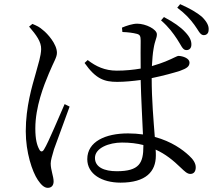

<svg xmlns="http://www.w3.org/2000/svg" viewBox="-20 -853 1040 924"><path d="M755 -755C793 -722 814 -692 832 -665C851 -637 858 -613 875 -612C888 -611 900 -618 901 -636C902 -656 894 -675 871 -699C849 -723 816 -746 769 -771ZM120 -725C155 -684 179 -652 178 -616C177 -583 165 -548 152 -500C135 -440 104 -340 104 -221C104 -120 135 -27 162 13C177 35 192 51 210 51C228 51 238 39 238 20C238 -4 224 -35 224 -66C224 -82 231 -103 240 -135C253 -171 296 -288 315 -340L291 -352C268 -301 213 -167 192 -134C184 -120 175 -122 169 -134C158 -154 150 -182 150 -235C150 -339 191 -442 215 -499C240 -559 254 -577 254 -599C254 -641 208 -692 187 -708C169 -724 159 -728 136 -738ZM670 -150C670 -69 651 -29 542 -29C482 -29 437 -48 437 -93C437 -141 505 -167 567 -167C605 -167 639 -163 670 -155ZM569 -699C596 -698 620 -695 639 -690C653 -686 657 -680 657 -657C657 -631 656 -572 657 -523C622 -517 583 -513 542 -513C485 -513 442 -533 402 -564L387 -550C441 -473 482 -459 544 -459C581 -459 619 -463 657 -468C659 -381 665 -277 668 -206C646 -209 622 -211 596 -211C488 -211 400 -172 400 -87C400 -15 471 26 560 26C683 26 730 -28 730 -104C730 -113 730 -122 729 -133C776 -112 814 -81 850 -46C869 -28 881 -16 896 -16C913 -16 922 -28 922 -48C922 -67 910 -86 890 -104C859 -133 806 -172 725 -194C719 -271 710 -374 710 -477C768 -489 818 -503 846 -512C879 -524 892 -533 892 -552C892 -572 861 -583 840 -584C831 -584 818 -574 776 -557C761 -551 739 -543 711 -535C713 -568 715 -596 719 -618C726 -662 735 -668 735 -688C735 -712 682 -739 640 -739C618 -739 588 -729 567 -720ZM833 -816C874 -785 895 -761 915 -734C934 -709 942 -685 959 -684C973 -683 984 -692 984 -709C986 -728 976 -748 952 -772C927 -793 896 -811 847 -833Z"/></svg>

Font: Source Han Serif AKR9
Style: Regular
Weight: 400
Designer: Ryoko NISHIZUKA 西塚涼子 (kana & ideographs); Frank Grießhammer (Latin, Greek & Cyrillic); Sandoll Communications 산돌커뮤니케이션, 
Foundry: Adobe Systems Incorporated
Version: Version 1.005;hotconv 1.0.107;makeotfexe 2.5.65593